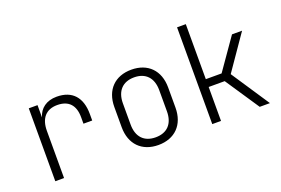

<svg xmlns="http://www.w3.org/2000/svg" viewBox="-98 -1041 1995 1361"><g transform="rotate(-20 900.0 -360.5)"><path d="M124 0H190V-356C190 -450 236 -503 321 -503C406 -503 451 -455 451 -364V-315H517V-364C517 -489 455 -560 337 -560C260 -560 208 -521 190 -457V-550H124Z M900 9C1024 9 1103 -70 1103 -199V-351C1103 -480 1024 -559 900 -559C776 -559 697 -480 697 -351V-199C697 -70 776 9 900 9ZM900 -49C814 -49 763 -101 763 -195V-355C763 -448 814 -501 900 -501C986 -501 1037 -448 1037 -355V-195C1037 -101 986 -49 900 -49Z M1308 0H1374V-256H1495L1666 0H1743L1552 -288L1733 -550H1657L1493 -315H1374V-730H1308Z"/></g></svg>

Font: JetBrains Mono ExtraLight
Style: Regular
Weight: 240
Monospace: yes
Designer: Philipp Nurullin, Konstantin Bulenkov
Foundry: JetBrains
Version: Version 2.305